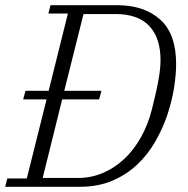

<svg xmlns="http://www.w3.org/2000/svg" viewBox="-35 -718 724 738"><path d="M-7 -32H68L144 -336H54L63 -369H152L226 -666H151L159 -698H416Q519 -698 580.5 -643Q642 -588 642 -472Q642 -431 634 -380.5Q626 -330 608.5 -277.5Q591 -225 562.5 -175Q534 -125 493 -86Q452 -47 397 -23.5Q342 0 271 0H-15ZM129 -34H266Q315 -34 360 -53Q405 -72 442 -106.5Q479 -141 506.5 -190Q534 -239 549 -298Q559 -338 565.5 -367.5Q572 -397 575.5 -418.5Q579 -440 580.5 -456Q582 -472 582 -487Q582 -572 539 -618Q496 -664 409 -664H286L212 -369H355L346 -336H204Z"/></svg>

Font: IBM Plex Serif Light
Style: Italic
Weight: 300
Italic angle: -14°
Designer: Mike Abbink, Paul van der Laan, Pieter van Rosmalen
Foundry: Bold Monday
Version: Version 3.001